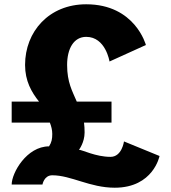

<svg xmlns="http://www.w3.org/2000/svg" viewBox="-20 -861 799 896"><path d="M34.5 -387V-289H212.6C219.2 -272 223.9 -255 223.9 -236C223.9 -213 221.1 -197 208.9 -178C104.5 -178 34.5 -54 34.5 0H178.2C178.2 0 185.4 -43 223.9 -43C312 -43 399.2 15 515.4 15C695.8 15 724.5 -133 724.5 -133L558.6 -201C558.6 -201 549.2 -129 495.8 -129C426.4 -129 363.6 -162 348.6 -162C348.6 -162 374.8 -196 374.8 -243C374.8 -260 373.9 -275 372 -289H500.4V-387H338.2C317.6 -436 293.2 -476 293.2 -558C293.2 -634 324.2 -689 382.3 -689C473.2 -689 491.1 -574 491.1 -574L660.8 -651C660.8 -651 610.8 -841 382.3 -841C208.9 -841 97 -714 97 -558C97 -483 127 -431 162 -387Z"/></svg>

Font: Blink
Style: Wide
Weight: 400
Designer: Mew Too
Foundry: Cannot Into Space Fonts
Version: Version 001.000